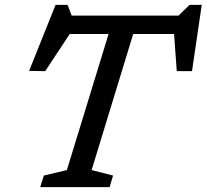

<svg xmlns="http://www.w3.org/2000/svg" viewBox="-20 -768 848 788"><path d="M711.5 -628.5H235L278.5 -647L165.5 -476L99.5 -477L208 -748H257.5L278.5 -692.5L226 -704H762.5L701 -692.5L758 -748H808L768 -476H705.5L693 -646.5ZM439 -672H540L356 -70L444 -47.5L430 0H145L160 -47.5L254.5 -70Z"/></svg>

Font: Newsreader 7pt
Style: Italic
Weight: 400
Italic angle: -17°
Designer: Hugues Gentile
Foundry: Production Type
Version: Version 1.003